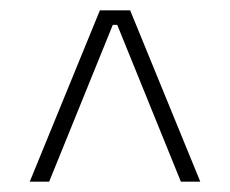

<svg xmlns="http://www.w3.org/2000/svg" viewBox="-20 -659 444 371"><path d="M173 -639H231.5L367 -308H329.5L206.5 -611H198L75 -308H37.5Z"/></svg>

Font: Anek Latin ExtraLight
Style: Regular
Weight: 250
Designer: Yesha Goshar
Foundry: Ek Type
Version: Version 1.003